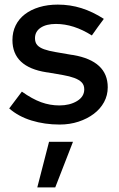

<svg xmlns="http://www.w3.org/2000/svg" viewBox="-20 -532 515 834"><path d="M20 0ZM20 -61Q34 -79 47.5 -97.5Q61 -116 75 -134Q120 -102 158.5 -88Q197 -74 238 -74Q283 -74 314.5 -93Q346 -112 346 -144Q346 -163 334.5 -174.5Q323 -186 302.5 -193.5Q282 -201 253.5 -206Q225 -211 190 -217L182 -218Q34 -241 34 -358Q34 -393 48 -421.5Q62 -450 88 -470Q114 -490 150.5 -501Q187 -512 231 -512Q285 -512 334 -496.5Q383 -481 431 -450Q417 -432 404.5 -414Q392 -396 379 -378Q300 -428 223 -428Q181 -428 156.5 -411.5Q132 -395 132 -366Q132 -347 142 -336Q152 -325 171.5 -318Q191 -311 220.5 -306Q250 -301 290 -294L298 -293Q448 -267 448 -153Q448 -118 432 -88.5Q416 -59 387.5 -37.5Q359 -16 321 -3.5Q283 9 239 9Q174 9 117 -8.5Q60 -26 20 -61ZM193 84H297L220 282H142Z"/></svg>

Font: Rosa Sans Medium
Style: Regular
Weight: 500
Designer: Pentagram / MCKL
Foundry: Pentagram / MCKL
Version: Version 1.005;September 16, 2019;FontCreator 11.5.0.2425 64-